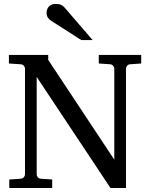

<svg xmlns="http://www.w3.org/2000/svg" viewBox="-20 -948 761 968"><path d="M636.2 -624Q625.5 -623 620.4 -616.2Q615.2 -609.4 615.2 -602.1V0H537.1L165 -560.1V-68.8Q165 -61.5 170.2 -54.7Q175.3 -47.9 186 -46.9L243.2 -43V0H26.9V-43L84 -46.9Q94.7 -47.9 100.3 -54.7Q106 -61.5 106 -68.8V-602.1Q106 -609.4 100.3 -616.2Q94.7 -623 84 -624L24.9 -627.9V-670.9H223.1V-646L556.2 -143.1V-602.1Q556.2 -609.4 550.8 -616.2Q545.4 -623 535.2 -624L478 -627.9V-670.9H691.9V-627.9ZM389.6 -746.1 237.8 -843.3Q227.1 -850.1 220.9 -859.9Q214.8 -869.6 214.8 -883.3Q214.8 -891.1 217.3 -899.2Q219.7 -907.2 225.1 -913.6Q230.5 -919.9 239.3 -924.1Q248 -928.2 260.7 -928.2Q271.5 -928.2 278.8 -926.5Q286.1 -924.8 292 -921.4Q297.9 -918 302.7 -912.8Q307.6 -907.7 313 -901.4L446.8 -746.1Z"/></svg>

Font: Charis SIL Eur
Style: Regular
Weight: 400
Foundry: SIL International
Version: Version 5.000